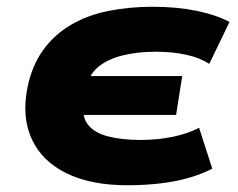

<svg xmlns="http://www.w3.org/2000/svg" viewBox="-20 -537 704 568"><path d="M356 11Q249 11 176.5 -24.5Q104 -60 74 -125.5Q44 -191 61 -277Q74 -342 107 -388Q140 -434 189 -463Q238 -492 300 -504.5Q362 -517 432 -517Q503 -517 561.5 -505Q620 -493 659 -472L599 -348Q572 -366 531 -375Q490 -384 441 -384Q387 -384 342.5 -373Q298 -362 270 -338.5Q242 -315 236 -277L222 -312H519L501 -197H204L228 -234Q221 -193 240 -168.5Q259 -144 299.5 -133.5Q340 -123 396 -123Q447 -123 492 -132.5Q537 -142 569 -159L608 -38Q577 -22 539 -11Q501 0 455 5.5Q409 11 356 11Z"/></svg>

Font: Nunito Sans 7pt SemiExpanded Black
Style: Italic
Weight: 900
Width: 6
Italic angle: -9°
Designer: Vernon Adams
Foundry: Vernon Adams
Version: Version 3.101;gftools[0.9.27]